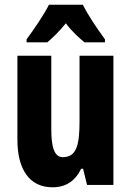

<svg xmlns="http://www.w3.org/2000/svg" viewBox="-20 -786 558 816"><path d="M332 -766H188C171 -730 121 -656 93 -619V-606H181C200 -622 231 -651 260 -687C286 -651 318 -624 339 -606H426V-619C388 -671 354 -722 332 -766ZM462 -549H318V-273C318 -176 308 -118 247 -118C212 -118 198 -158 198 -236V-549H54V-192C54 -65 106 10 203 10C260 10 300 -17 325 -69H333L350 0H462Z"/></svg>

Font: Noto Sans Gujarati UI ExtraCondensed ExtraBold
Style: Regular
Weight: 800
Width: 2
Designer: Jelle Bosma - Monotype Design Team, Universal Thirst
Foundry: Monotype Imaging Inc.
Version: Version 2.106